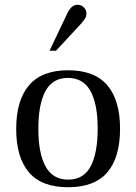

<svg xmlns="http://www.w3.org/2000/svg" viewBox="-20 -775 571 806"><path d="M266 11Q155 11 101.5 -51.5Q48 -114 48 -234Q48 -353 101.5 -416.5Q155 -480 266 -480Q377 -480 430.5 -417Q484 -354 484 -235Q484 -114 430.5 -51.5Q377 11 266 11ZM266 -21Q331 -21 360.5 -76.5Q390 -132 390 -235Q390 -339 359.5 -393.5Q329 -448 265 -448Q201 -448 171 -393Q141 -338 141 -234Q141 -131 171.5 -76Q202 -21 266 -21ZM188 -562 264 -722Q273 -739 283 -747Q293 -755 306 -755Q321 -755 332 -744Q343 -733 343 -718Q343 -708 338.5 -699.5Q334 -691 319 -674L215 -562Z"/></svg>

Font: Frank Ruhl Libre
Style: Regular
Weight: 400
Designer: Yanek Iontef
Foundry: Fontef
Version: Version 6.004